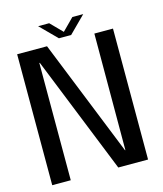

<svg xmlns="http://www.w3.org/2000/svg" viewBox="-116 -869 814 956"><g transform="rotate(-15 291.0 -391.5)"><path d="M34 0H129.5V-604.5H132L374.5 0H528V-675H432L431 -74.5H429L188 -675H34ZM255.5 -698H318.5L403.5 -783H347.5L287.5 -722.5L228 -783H171Z"/></g></svg>

Font: Anybody SemiCondensed
Style: Regular
Weight: 400
Width: 4
Version: Version 1.113;gftools[0.9.25]